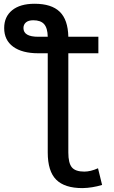

<svg xmlns="http://www.w3.org/2000/svg" viewBox="-20 -761 601 1011"><path d="M231.4 -567.4Q230.5 -613.3 212.4 -633.8Q194.3 -654.3 155.3 -654.3Q129.9 -654.3 116.7 -643.1Q103.5 -631.8 103.5 -613.3Q103.5 -567.4 181.6 -567.4ZM339.8 42Q339.8 97.7 358.4 120.1Q377 142.6 423.8 142.6Q457 142.6 496.1 125L517.6 212.9Q465.8 228.5 414.1 229.5Q320.3 229.5 275.9 185.1Q231.4 140.6 231.4 42V-480.5H181.6Q96.7 -480.5 49.3 -515.1Q2 -549.8 2 -613.3Q2 -672.9 43.9 -707Q85.9 -741.2 162.1 -741.2Q251 -741.2 294.4 -699.2Q337.9 -657.2 339.8 -567.4H498V-480.5H339.8Z"/></svg>

Font: Gen Shin Gothic Medium
Style: Regular
Weight: 500
Designer: [Source Han Sans]
Ryoko NISHIZUKA  (kana & ideographs); Paul D. Hunt (Latin, Greek & Cyrillic); Wenlong ZHANG  (bopomofo
Version: Version 1.002.20150607